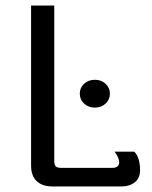

<svg xmlns="http://www.w3.org/2000/svg" viewBox="-20 -670 548 690"><path d="M359.6 -368.8Q375 -354.2 375 -333.3Q375 -312.5 359.6 -297.9Q344.2 -283.3 320.8 -283.3Q297.5 -283.3 282.1 -297.9Q266.7 -312.5 266.7 -333.3Q266.7 -354.2 282.1 -368.8Q297.5 -383.3 320.8 -383.3Q344.2 -383.3 359.6 -368.8ZM166.7 0Q132.5 0 112.1 -18.8Q91.7 -37.5 91.7 -75V-650H175V-91.7Q175 -77.5 180.4 -72.1Q185.8 -66.7 200 -66.7H383.3Q408.3 -66.7 408.3 -87.5Q408.3 -95 404.2 -104.2Q400 -113.3 395.8 -119.2L391.7 -125H462.5Q483.3 -104.2 483.3 -58.3Q483.3 -30 464.6 -15Q445.8 0 416.7 0Z"/></svg>

Font: BoonBaan
Style: Regular
Weight: 400
Designer: Sungsit Sawaiwan
Foundry: FontUni
Version: Version 2.0